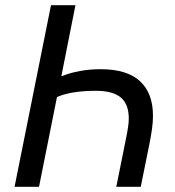

<svg xmlns="http://www.w3.org/2000/svg" viewBox="-20 -718 671 738"><path d="M176 -698H270L216 -426H220Q249 -438 287 -445Q325 -452 367 -452Q468 -452 518 -406Q568 -360 568 -273Q568 -250 564.5 -224Q561 -198 554 -163L521 0H427L464 -184Q469 -208 472 -227.5Q475 -247 475 -262Q475 -318 444 -343.5Q413 -369 349 -369Q254 -369 199 -345L130 0H36Z"/></svg>

Font: IBM Plex Sans Text
Style: Italic
Weight: 450
Italic angle: -11°
Designer: Mike Abbink, Paul van der Laan, Pieter van Rosmalen
Foundry: Bold Monday
Version: Version 3.005